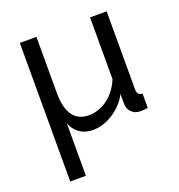

<svg xmlns="http://www.w3.org/2000/svg" viewBox="-132 -633 892 956"><g transform="rotate(-20 314.0 -155.0)"><path d="M78 212H161V-67C176 -24 213 10 274 10C353 10 430 -48 462 -112V-57C462 -26 488 3 525 3C536 3 546 3 566 0V-76C547 -77 538 -87 538 -108V-522H450V-195C418 -115 350 -66 279 -66C204 -66 166 -119 166 -226V-522H78Z"/></g></svg>

Font: Raleway Med
Style: Regular
Weight: 500
Designer: Matt McInerney, Pablo Impallari, Rodrigo Fuenzalida
Foundry: Matt McInerney, Pablo Impallari, Rodrigo Fuenzalida
Version: Version 3.00 July 28, 2015